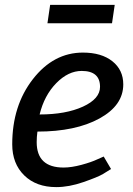

<svg xmlns="http://www.w3.org/2000/svg" viewBox="-20 -755 544 785"><path d="M484 -410Q484 -324 386.5 -270.5Q289 -217 133 -217Q130 -195 130 -174Q130 -70 240 -70Q272 -70 313 -81Q354 -92 379 -104L404 -115L434 -64Q422 -56 401 -43.5Q380 -31 321 -10.5Q262 10 210 10Q128 10 79 -38Q30 -86 30 -165Q30 -323 114.5 -431.5Q199 -540 319 -540Q395 -540 439.5 -504.5Q484 -469 484 -410ZM142 -287Q249 -287 319 -319Q389 -351 389 -400Q389 -465 314 -465Q259 -465 210 -415Q161 -365 142 -287ZM174 -660 185 -735H449L438 -660Z"/></svg>

Font: Bitter
Style: Italic
Weight: 400
Italic angle: -9°
Designer: Sol Matas
Foundry: Sol Matas
Version: Version 1.001